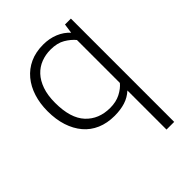

<svg xmlns="http://www.w3.org/2000/svg" viewBox="-202 -583 920 920"><g transform="rotate(-45 257.5 -123.0)"><path d="M383 -35Q358 -12 326 -2Q294 8 254 8Q204 8 164.5 -9Q125 -26 98 -58Q71 -90 56.5 -134.5Q42 -179 42 -235Q42 -287 56 -331Q70 -375 97 -407.5Q124 -440 163 -458Q202 -476 253 -476Q295 -476 330 -461.5Q365 -447 388 -421L395 -470H435V230H383ZM383 -377Q365 -399 335.5 -416.5Q306 -434 261 -434Q227 -434 197 -422.5Q167 -411 144.5 -387Q122 -363 109 -326Q96 -289 96 -238Q96 -134 142.5 -84Q189 -34 266 -34Q306 -34 336 -49.5Q366 -65 383 -86Z"/></g></svg>

Font: Mukta Malar ExtraLight
Style: Regular
Weight: 275
Designer: Aadarsh Rajan, Girish Dalvi, Yashodeep Gholap
Foundry: Ek Type
Version: Version 2.538;PS 1.000;hotconv 16.6.51;makeotf.lib2.5.65220;